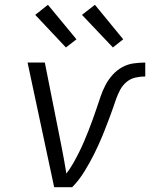

<svg xmlns="http://www.w3.org/2000/svg" viewBox="-20 -781 640 801"><path d="M206 0 95 -520H167L236 -173Q242 -144 247 -115Q252 -86 257 -57Q273 -78 285.5 -100Q298 -122 309.5 -145Q321 -168 331 -191.5Q341 -215 350 -238Q359 -261 367.5 -284.5Q376 -308 384 -332Q392 -356 400 -379.5Q408 -403 420 -426Q432 -449 449.5 -468.5Q467 -488 489.5 -500.5Q512 -513 537 -516.5Q562 -520 586 -520V-462Q566 -462 545.5 -457.5Q525 -453 508.5 -439.5Q492 -426 482 -407.5Q472 -389 465 -369.5Q458 -350 451.5 -330.5Q445 -311 437.5 -292Q430 -273 423 -254Q416 -235 408 -216Q400 -197 391.5 -178Q383 -159 373.5 -140Q364 -121 354 -103Q344 -85 333 -67Q322 -49 309 -32Q296 -15 281 0ZM451 -583 322 -719 376 -761 494 -617ZM255 -583 127 -719 180 -761 299 -617Z"/></svg>

Font: Iosevka SS04 Light Extended
Style: Italic
Weight: 300
Width: 7
Italic angle: -9°
Monospace: yes
Designer: Belleve Invis
Foundry: Belleve Invis
Version: Version 19.0.0; ttfautohint (v1.8.4)